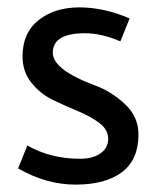

<svg xmlns="http://www.w3.org/2000/svg" viewBox="-20 -488 424 520"><path d="M306 -376Q255 -398 210 -398Q123 -398 123 -345Q123 -299 239 -256Q282 -240 318.5 -206Q355 -172 355 -124Q355 -55 310 -21.5Q265 12 185 12Q105 12 29 -32L54 -94Q117 -58 197 -58Q231 -58 252 -72.5Q273 -87 273 -112Q273 -137 249 -155Q225 -173 191 -187Q157 -201 123 -217.5Q89 -234 65 -264Q41 -294 41 -335Q41 -399 84.5 -433.5Q128 -468 195 -468Q262 -468 331 -438Z"/></svg>

Font: Average Sans
Style: Regular
Weight: 400
Designer: Eduardo Rodriguez Tunni
Foundry: Eduardo Rodriguez Tunni
Version: Version 1.002